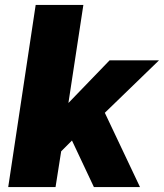

<svg xmlns="http://www.w3.org/2000/svg" viewBox="-20 -763 668 783"><path d="M13.5 0 125.5 -743H320L259 -343L427 -517H628.5L407.5 -303L551 0H363L273.5 -190L229.5 -146L206.5 0Z"/></svg>

Font: Public Sans Thin Black
Style: Italic
Weight: 900
Italic angle: -8°
Version: Version 2.001